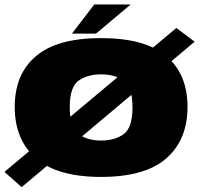

<svg xmlns="http://www.w3.org/2000/svg" viewBox="-36 -764 872 834"><path d="M-16.5 -17.5 58 49 809.5 -583 730 -642.5ZM403 4.5Q594.5 4.5 686.5 -76.2Q778.5 -157 778.5 -299.5Q778.5 -442 686.5 -520.2Q594.5 -598.5 403 -598.5Q212.5 -598.5 120.2 -520.2Q28 -442 28 -299.5Q28 -157 120.2 -76.2Q212.5 4.5 403 4.5ZM403 -153.5Q344.5 -153.5 305.8 -181.2Q267 -209 267 -298Q267 -387 305.8 -414Q344.5 -441 403 -441Q462.5 -441 501 -414Q539.5 -387 539.5 -298Q539.5 -209 501 -181.2Q462.5 -153.5 403 -153.5ZM276.5 -618H381L531.5 -744.5H373.5Z"/></svg>

Font: Anybody SemiExpanded Black
Style: Regular
Weight: 900
Width: 6
Version: Version 1.113;gftools[0.9.25]